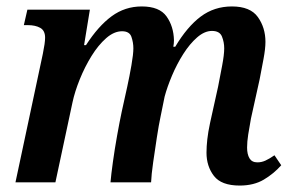

<svg xmlns="http://www.w3.org/2000/svg" viewBox="-20 -566 908 596"><path d="M724 10Q667 10 644 -20Q621 -50 621 -92Q621 -111 623.5 -133.5Q626 -156 632 -184L657 -297Q663 -328 669.5 -362Q676 -396 676 -416Q676 -435 669 -452.5Q662 -470 638 -470Q615 -470 592 -450Q569 -430 549 -398.5Q529 -367 514 -331.5Q499 -296 491 -266L478 -202Q473 -179 467 -140Q461 -101 455.5 -62.5Q450 -24 449 0H323Q325 -24 330.5 -63.5Q336 -103 343.5 -145Q351 -187 358 -220L375 -297Q382 -329 388 -363.5Q394 -398 394 -416Q394 -434 388 -451.5Q382 -469 359 -469Q334 -469 309.5 -447.5Q285 -426 264 -392Q243 -358 227.5 -319.5Q212 -281 205 -248L152 0H28L113 -399Q120 -433 120 -449Q120 -471 105 -479.5Q90 -488 66 -488H54L65 -536H259L241 -426H247Q285 -485 326.5 -515.5Q368 -546 420 -546Q475 -546 497 -515Q519 -484 520 -441Q520 -436 519.5 -431Q519 -426 518 -421H524Q561 -483 603 -514.5Q645 -546 700 -546Q757 -546 780.5 -513Q804 -480 804 -436Q804 -415 798 -383Q792 -351 786 -320L759 -198Q754 -171 750.5 -148.5Q747 -126 747 -108Q747 -87 754.5 -74.5Q762 -62 779 -62Q792 -62 804 -67.5Q816 -73 832 -84L853 -53Q830 -27 799 -8.5Q768 10 724 10Z"/></svg>

Font: Noto Serif SemiCondensed SemiBold
Style: Italic
Weight: 600
Width: 4
Italic angle: -12°
Designer: Monotype Design Team
Foundry: Monotype Imaging Inc.
Version: Version 2.014; ttfautohint (v1.8.4.7-5d5b)